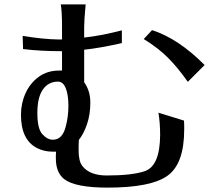

<svg xmlns="http://www.w3.org/2000/svg" viewBox="-20 -814 990 881"><path d="M76.2 -287.1Q76.2 -339.8 97.2 -386.2Q118.2 -432.6 157.7 -461.4Q197.3 -490.2 251 -490.2H264.6V-579.1Q165 -579.1 85.9 -588.9L84 -649.4Q177.7 -633.8 249 -632.8H264.6V-690.4Q264.6 -762.7 258.8 -793.9H373Q366.2 -720.7 366.2 -690.4V-641.6Q446.3 -650.4 539.1 -674.8V-616.2Q434.6 -592.8 366.2 -585.9V-436.5Q394.5 -397.5 394.5 -343.3Q394.5 -289.1 379.4 -244.6Q364.3 -200.2 341.8 -171.9Q340.8 -158.2 340.8 -145.5V-122.1Q340.8 -74.2 357.9 -52.2Q375 -30.3 403.3 -19.5Q431.6 -8.8 468.8 -8.8Q585 -8.8 643.6 -28.3Q713.9 -51.8 714.8 -194.3Q714.8 -250 707 -296.9L824.2 -260.7Q825.2 -250 825.2 -240.2V-219.7Q825.2 -63.5 749.5 -8.3Q673.8 46.9 473.6 46.9Q325.2 46.9 274.4 7.8Q236.3 -22.5 236.3 -86.9V-102.5Q236.3 -111.3 237.3 -118.2H219.7Q182.6 -118.2 149.4 -134.8Q76.2 -172.9 76.2 -287.1ZM222.7 -172.9Q265.6 -172.9 281.2 -231.4Q293.9 -278.3 293.9 -328.6Q293.9 -378.9 281.7 -409.2Q269.5 -439.5 246.1 -439.5Q202.1 -439.5 176.8 -403.3Q151.4 -367.2 151.4 -295.4Q151.4 -223.6 174.3 -198.2Q197.3 -172.9 222.7 -172.9ZM639.6 -634.8 677.7 -675.8Q798.8 -636.7 918.9 -515.6L841.8 -438.5Q798.8 -500 753.4 -546.4Q708 -592.8 639.6 -634.8Z"/></svg>

Font: GenEi LateMin P v2
Style: Medium
Weight: 500
Designer: o_tamon (Modified)
Foundry: o_tamon / Adobe Systems Incorporated / FONT 910 / Philipp H. Poll
Version: Version 2.1;Original Version 1.004